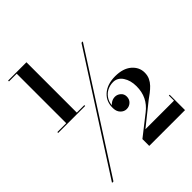

<svg xmlns="http://www.w3.org/2000/svg" viewBox="-246 -949 1193 1193"><g transform="rotate(-45 350.0 -352.5)"><path d="M39 100 520.5 -650H532.5L51.5 100ZM22 -356V-363.5H259V-356ZM365 101V41L496.5 -62Q534.5 -91.5 553 -129.8Q571.5 -168 571.5 -217Q571.5 -268.5 548.2 -303.5Q525 -338.5 486 -338.5Q456.5 -338.5 431.2 -324.5Q406 -310.5 391.5 -284Q377 -257.5 379 -221H372Q372 -238 390.2 -252Q408.5 -266 430 -266Q450 -266 466.8 -251.8Q483.5 -237.5 483.5 -214.5Q483.5 -190 467.2 -174.8Q451 -159.5 428 -159.5Q406 -159.5 389.2 -176.5Q372.5 -193.5 371.5 -221Q368.5 -281 409.5 -318Q450.5 -355 521 -355Q590 -355 628.8 -321.8Q667.5 -288.5 667.5 -241Q667.5 -215.5 658 -195.2Q648.5 -175 633 -159Q617.5 -143 599.5 -129.2Q581.5 -115.5 564.5 -103.5L421.5 11H672.5V-34H679.5V101ZM100 -358.5V-798.5H32V-806H193V-358.5Z"/></g></svg>

Font: Bodoni Moda 18pt
Style: Bold
Weight: 700
Designer: Owen Earl
Foundry: indestructible type
Version: Version 2.004